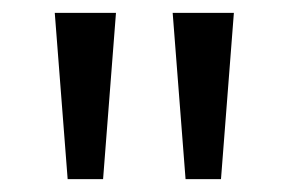

<svg xmlns="http://www.w3.org/2000/svg" viewBox="-20 -734 448 298"><path d="M160 -714 140 -456H85L65 -714ZM343 -714 323 -456H268L248 -714Z"/></svg>

Font: Noto Sans Hatran
Style: Regular
Weight: 400
Designer: Monotype Design Team
Foundry: Monotype Imaging Inc.
Version: Version 2.001; ttfautohint (v1.8.4.7-5d5b)